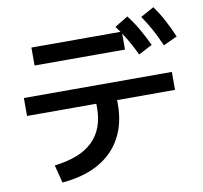

<svg xmlns="http://www.w3.org/2000/svg" viewBox="-96 -958 1191 1127"><g transform="rotate(-10 500.0 -394.5)"><path d="M159 -41Q311 -58 386.5 -130.5Q462 -203 462 -330V-355H49V-462H931V-355H586V-330Q586 -215 539 -129.5Q492 -44 403 5.5Q314 55 186 66ZM144 -639V-746H683V-639ZM760 -596Q734 -651 708 -694.5Q682 -738 651 -780L730 -828Q764 -784 790.5 -738Q817 -692 842 -639ZM912 -624Q888 -680 863.5 -724.5Q839 -769 810 -811L890 -855Q922 -810 947 -763Q972 -716 995 -662Z"/></g></svg>

Font: M PLUS 1 Code SemiBold
Style: Regular
Weight: 600
Designer: Coji Morishita
Foundry: UNDERFOREST DESIGN
Version: Version 1.005